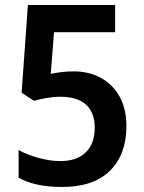

<svg xmlns="http://www.w3.org/2000/svg" viewBox="-20 -734 572 764"><path d="M273 -450Q335 -450 382.5 -423.5Q430 -397 456.5 -348.5Q483 -300 483 -232Q483 -119 417.5 -54.5Q352 10 227 10Q119 10 54 -27V-137Q88 -118 134 -105.5Q180 -93 221 -93Q285 -93 321 -127.5Q357 -162 357 -226Q357 -285 323 -317Q289 -349 219 -349Q193 -349 165 -344Q137 -339 115 -333L66 -365L91 -714H438V-606H195L182 -440Q201 -444 223 -447Q245 -450 273 -450Z"/></svg>

Font: Noto Sans Lao SemiCondensed SemiBold
Style: Regular
Weight: 600
Width: 4
Designer: Monotype Design Team
Foundry: Monotype Imaging Inc.
Version: Version 2.003; ttfautohint (v1.8.4.7-5d5b)